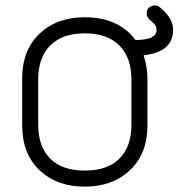

<svg xmlns="http://www.w3.org/2000/svg" viewBox="-20 -695 673 724"><path d="M124 -395.5V-225.6Q124 -142.6 168.9 -97.2Q213.9 -51.8 299.8 -51.8Q385.7 -51.8 430.7 -97.2Q475.6 -142.6 475.6 -225.6V-395.5Q475.6 -477.5 430.2 -523.4Q384.8 -569.3 299.8 -569.3Q214.8 -569.3 169.4 -523.4Q124 -477.5 124 -395.5ZM63.5 -223.6V-397.5Q63.5 -505.9 128.9 -567.9Q194.3 -629.9 299.8 -629.9Q426.8 -629.9 491.2 -543.9Q535.2 -544.9 552.7 -554.7Q570.3 -564.5 570.3 -582.5Q570.3 -600.6 551.8 -614.3Q533.2 -627.9 533.2 -644Q533.2 -660.2 543.5 -667.5Q553.7 -674.8 564.9 -674.8Q576.2 -674.8 587.9 -663.1Q632.8 -625 632.8 -582Q632.8 -499 521.5 -486.3Q536.1 -442.4 536.1 -397.5V-223.6Q536.1 -115.2 470.2 -53.2Q404.3 8.8 299.3 8.8Q194.3 8.8 128.9 -53.2Q63.5 -115.2 63.5 -223.6Z"/></svg>

Font: Jura
Style: Medium
Weight: 500
Version: Version 2.6.1